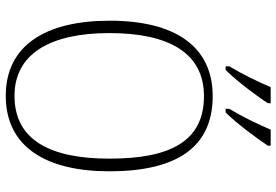

<svg xmlns="http://www.w3.org/2000/svg" viewBox="-170 -802 981 682"><g transform="rotate(90 321.0 -460.5)"><path d="M366 -784V-771H379C419 -811 474 -886 497 -921V-931H440C421 -886 394 -830 366 -784ZM215 -784V-771H228C268 -811 324 -886 346 -921V-931H289C270 -886 243 -830 215 -784ZM320 10C501 10 588 -133 588 -358C588 -594 505 -725 321 -725C144 -725 53 -591 53 -359C53 -131 141 10 320 10ZM320 -21C170 -21 97 -149 97 -358C97 -570 168 -694 321 -694C484 -694 543 -570 543 -358C543 -148 477 -21 320 -21Z"/></g></svg>

Font: Noto Serif Sinhala SemiCondensed ExtraLight
Style: Regular
Weight: 200
Width: 4
Designer: Jelle Bosma - Monotype Design Team
Foundry: Monotype Imaging Inc.
Version: Version 2.007